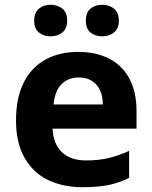

<svg xmlns="http://www.w3.org/2000/svg" viewBox="-20 -773 637 803"><path d="M306 -556Q382 -556 437 -527.5Q492 -499 521.5 -443.5Q551 -388 551 -308V-235H200Q202 -173 238 -137.5Q274 -102 341 -102Q392 -102 434 -112Q476 -122 520 -142V-29Q480 -9 435.5 0.5Q391 10 325 10Q244 10 181.5 -20Q119 -50 83 -112.5Q47 -175 47 -269Q47 -365 79.5 -428.5Q112 -492 170.5 -524Q229 -556 306 -556ZM310 -449Q265 -449 237 -420.5Q209 -392 204 -336H410Q410 -369 399 -394Q388 -419 365.5 -434Q343 -449 310 -449ZM123 -686Q123 -721 143 -737Q163 -753 192 -753Q220 -753 240.5 -737Q261 -721 261 -686Q261 -653 240.5 -637Q220 -621 192 -621Q163 -621 143 -637Q123 -653 123 -686ZM339 -686Q339 -721 358.5 -737Q378 -753 408 -753Q436 -753 456.5 -737Q477 -721 477 -686Q477 -653 456.5 -637Q436 -621 408 -621Q378 -621 358.5 -637Q339 -653 339 -686Z"/></svg>

Font: Noto Sans Khmer
Style: Bold
Weight: 700
Version: Version 2.003